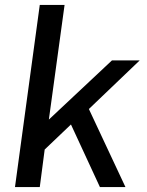

<svg xmlns="http://www.w3.org/2000/svg" viewBox="-20 -762 597 782"><path d="M491 0 342 -318 549 -516H436L179 -275L243 -742H142L41 0H142L162 -153L269 -255L387 0Z"/></svg>

Font: United Sans Medium
Style: Italic
Weight: 500
Italic angle: -8°
Designer: Pablo Impallari, Rodrigo Fuenzalida (Modified by Dan O. Williams)
Version: Version 1.000;PS 001.000;hotconv 1.0.88;makeotf.lib2.5.64775